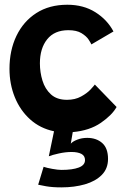

<svg xmlns="http://www.w3.org/2000/svg" viewBox="-20 -568 553 830"><path d="M245.5 242Q206 242 179.2 237.2Q152.5 232.5 145 230.5L168.5 153Q181 157.5 205.8 162Q230.5 166.5 245.5 166.5Q293.5 166.5 320.5 156.2Q347.5 146 347.5 124Q347.5 105.5 331.8 97.2Q316 89 289 89Q263 89 234 95.5Q205 102 191 107.5L213.5 -0.5Q153.5 -13 110.2 -52Q67 -91 44 -147.8Q21 -204.5 21 -270.5Q21 -350 51 -412.8Q81 -475.5 137 -511.5Q193 -547.5 271 -547.5Q341 -547.5 392.2 -515.2Q443.5 -483 470.5 -432L375 -376Q372.5 -382.5 362.8 -397.2Q353 -412 332 -424.8Q311 -437.5 275.5 -437.5Q215.5 -437.5 184 -398.2Q152.5 -359 152.5 -294Q152.5 -256 163.5 -219.8Q174.5 -183.5 200.2 -160Q226 -136.5 269.5 -136.5Q304.5 -136.5 330.5 -150.8Q356.5 -165 371.5 -181.2Q386.5 -197.5 390 -202.5L484 -105.5Q464.5 -70.5 416 -37Q367.5 -3.5 294.5 3L286 53Q294 43.5 313.8 35.8Q333.5 28 357 28Q396.5 28 421.8 50.2Q447 72.5 447 119Q447 161 420 188.2Q393 215.5 347.2 228.8Q301.5 242 245.5 242Z"/></svg>

Font: Grandstander SemiBold
Style: Regular
Weight: 600
Designer: Tyler Finck
Foundry: Etcetera Type Co
Version: Version 1.200; ttfautohint (v1.8.3)